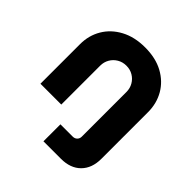

<svg xmlns="http://www.w3.org/2000/svg" viewBox="-195 -666 1010 1010"><g transform="rotate(45 310.0 -161.0)"><path d="M283 203V76.7H374.3Q389.3 76.7 398.8 67.2Q408.3 57.7 408.3 43.7V-289.3Q408.3 -316.3 395.5 -338.5Q382.7 -360.7 360.7 -373.8Q338.7 -387 310.7 -387Q282.7 -387 260.5 -373.8Q238.3 -360.7 225.5 -338.5Q212.7 -316.3 212.7 -289.3V0H57.7V-294.7Q57.7 -359 88.5 -411.2Q119.3 -463.3 176.7 -494Q234 -524.7 312.3 -524.7Q391.3 -524.7 447.5 -494Q503.7 -463.3 533.7 -411.2Q563.7 -359 563.7 -294.7V53Q563.7 122.3 523.7 162.7Q483.7 203 412.7 203Z"/></g></svg>

Font: MuseoModerno Thin
Style: Regular
Weight: 100
Designer: Pablo Cosgaya, Héctor Gatti, Marcela Romero, and the Authors of The MuseoModerno Project.
Foundry: Omnibus-Type Team
Version: Version 1.003